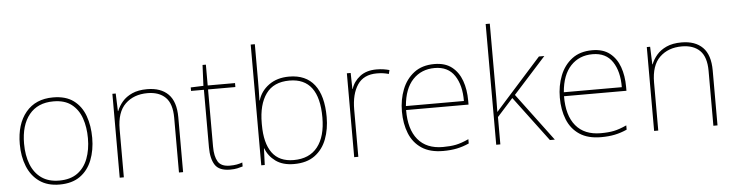

<svg xmlns="http://www.w3.org/2000/svg" viewBox="-47 -977 4605 1204"><g transform="rotate(-5 2256.0 -375.0)"><path d="M515 -264Q515 -187 490.5 -124.5Q466 -62 415.5 -26Q365 10 286 10Q210 10 159.5 -26Q109 -62 84 -124Q59 -186 59 -264Q59 -390 120.5 -464Q182 -538 292 -538Q372 -538 421 -501.5Q470 -465 492.5 -403Q515 -341 515 -264ZM86 -264Q86 -191 108 -134.5Q130 -78 174.5 -46.5Q219 -15 286 -15Q356 -15 400.5 -47Q445 -79 466.5 -135.5Q488 -192 488 -264Q488 -333 468.5 -389.5Q449 -446 406 -479.5Q363 -513 292 -513Q193 -513 139.5 -447Q86 -381 86 -264Z M884 -538Q970 -538 1017 -491Q1064 -444 1064 -346V0H1038V-345Q1038 -433 997.5 -473Q957 -513 884 -513Q798 -513 744.5 -461.5Q691 -410 691 -302V0H665V-528H686L690 -417H692Q704 -448 727.5 -475.5Q751 -503 789.5 -520.5Q828 -538 884 -538Z M1360 -15Q1385 -15 1404 -18.5Q1423 -22 1439 -28V-3Q1423 2 1404.5 6Q1386 10 1360 10Q1290 10 1264.5 -30Q1239 -70 1239 -140V-503H1158V-525L1238 -528L1244 -659H1265V-528H1437V-503H1265V-143Q1265 -82 1285 -48.5Q1305 -15 1360 -15Z M1582 -525Q1582 -501 1581.5 -466Q1581 -431 1580 -406H1582Q1599 -464 1650.5 -501.5Q1702 -539 1778 -539Q1883 -539 1937 -469.5Q1991 -400 1991 -266Q1991 -190 1967.5 -127.5Q1944 -65 1893.5 -27.5Q1843 10 1762 10Q1691 10 1646.5 -22.5Q1602 -55 1584 -104H1582L1578 0H1556V-760H1582ZM1778 -514Q1678 -514 1630 -447Q1582 -380 1582 -263V-253Q1582 -137 1626.5 -76Q1671 -15 1762 -15Q1861 -15 1912.5 -80.5Q1964 -146 1964 -266Q1964 -514 1778 -514Z M2328 -536Q2352 -536 2371.5 -533Q2391 -530 2409 -525L2403 -501Q2384 -506 2367.5 -508.5Q2351 -511 2328 -511Q2245 -511 2206 -453Q2167 -395 2167 -297V0H2141V-528H2165L2167 -427H2169Q2183 -473 2223.5 -504.5Q2264 -536 2328 -536Z M2692 -538Q2760 -538 2802 -505Q2844 -472 2864 -416.5Q2884 -361 2884 -291V-266H2491Q2490 -145 2544 -80Q2598 -15 2701 -15Q2749 -15 2783.5 -22Q2818 -29 2864 -50V-23Q2826 -6 2787.5 2Q2749 10 2701 10Q2618 10 2565.5 -25Q2513 -60 2488.5 -121Q2464 -182 2464 -259Q2464 -334 2489 -397.5Q2514 -461 2564.5 -499.5Q2615 -538 2692 -538ZM2692 -513Q2608 -513 2554.5 -456.5Q2501 -400 2492 -291H2857Q2858 -390 2817 -451.5Q2776 -513 2692 -513Z M3061 -385Q3061 -337 3061 -294Q3061 -251 3060 -204Q3077 -223 3089 -236.5Q3101 -250 3117 -268L3350 -528H3384L3179 -301L3404 0H3373L3161 -283L3061 -172V0H3035V-760H3061Z M3686 -538Q3754 -538 3796 -505Q3838 -472 3858 -416.5Q3878 -361 3878 -291V-266H3485Q3484 -145 3538 -80Q3592 -15 3695 -15Q3743 -15 3777.5 -22Q3812 -29 3858 -50V-23Q3820 -6 3781.5 2Q3743 10 3695 10Q3612 10 3559.5 -25Q3507 -60 3482.5 -121Q3458 -182 3458 -259Q3458 -334 3483 -397.5Q3508 -461 3558.5 -499.5Q3609 -538 3686 -538ZM3686 -513Q3602 -513 3548.5 -456.5Q3495 -400 3486 -291H3851Q3852 -390 3811 -451.5Q3770 -513 3686 -513Z M4248 -538Q4334 -538 4381 -491Q4428 -444 4428 -346V0H4402V-345Q4402 -433 4361.5 -473Q4321 -513 4248 -513Q4162 -513 4108.5 -461.5Q4055 -410 4055 -302V0H4029V-528H4050L4054 -417H4056Q4068 -448 4091.5 -475.5Q4115 -503 4153.5 -520.5Q4192 -538 4248 -538Z"/></g></svg>

Font: Noto Sans Kannada Thin
Style: Regular
Weight: 100
Designer: Jelle Bosma - Monotype Design Team
Foundry: Monotype Imaging Inc.
Version: Version 2.005; ttfautohint (v1.8.4.7-5d5b)